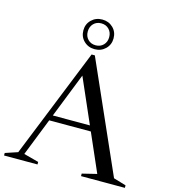

<svg xmlns="http://www.w3.org/2000/svg" viewBox="-141 -1037 1009 1142"><g transform="rotate(15 363.0 -466.0)"><path d="M173 -271.5V-305H521V-271.5ZM658 -38.5 735 -15.5V0H465V-15.5L555 -37.5L309 -600H326L105 -40L197 -15.5V0H-9V-15.5L67.5 -41L338.5 -715H358.5ZM347 -932.5Q386.5 -932.5 413.2 -906.8Q440 -881 440 -841Q440 -802 413.2 -776Q386.5 -750 347 -750Q307.5 -750 280.8 -776Q254 -802 254 -841.5Q254 -880.5 280.8 -906.5Q307.5 -932.5 347 -932.5ZM347 -774Q376 -774 394.5 -793Q413 -812 413 -841.5Q413 -871 394.5 -890Q376 -909 347 -909Q318 -909 299.5 -890Q281 -871 281 -841Q281 -811.5 299.5 -792.8Q318 -774 347 -774Z"/></g></svg>

Font: Newsreader 60pt
Style: Regular
Weight: 400
Designer: Hugues Gentile
Foundry: Production Type
Version: Version 1.003